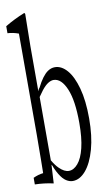

<svg xmlns="http://www.w3.org/2000/svg" viewBox="-104 -947 545 987"><g transform="rotate(-10 168.5 -453.0)"><path d="M126 -53.7Q117.2 -67.9 107.9 -88.9Q104 -102.5 99.6 -106.9Q96.7 -63.5 94.2 -10.3Q45.9 -21 -2.4 -22Q-2.4 -44.4 -2.4 -56.6Q23.4 -68.8 49.8 -71.8Q50.8 -105 50.8 -140.4Q50.8 -175.8 51.3 -209Q51.8 -242.2 51.8 -269Q51.8 -539.6 51.8 -799.8Q22.9 -810.5 -5.9 -812Q-5.9 -835 -5.9 -848.6Q44.9 -878.9 95.7 -898.9Q98.1 -901.4 101.1 -893.6Q100.1 -814 98.6 -724.1Q98.6 -612.3 98.6 -490.7Q103 -503.9 107.9 -507.8Q136.7 -565.4 165.5 -585.4Q183.6 -597.7 203.1 -597.7Q237.8 -597.7 266.8 -564.2Q295.9 -530.8 313.7 -465.8Q331.5 -400.9 331.5 -308.3Q331.5 -215.8 312.5 -147.7Q293.5 -79.6 262 -42.5Q230.5 -5.4 193.4 -5.4Q176.3 -5.4 159.2 -16.4Q142.1 -27.3 126 -53.7ZM123 -492.2Q113.3 -480 100.1 -460.4V-129.9Q116.7 -101.6 132.3 -86.4Q158.7 -60.1 182.6 -60.1Q208 -60.1 230 -85.9Q252.4 -111.8 265.1 -164.1Q277.8 -216.3 277.8 -293.5Q277.8 -409.7 252.4 -470.7Q226.1 -534.2 185.1 -534.2Q172.4 -534.2 157 -524.9Q141.6 -515.6 123 -492.2Z"/></g></svg>

Font: Scarab Serif
Style: Condensed-Light
Weight: 300
Designer: John Roberts
Foundry: Scarab
Version: 1.0